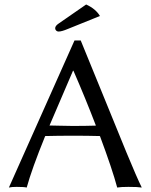

<svg xmlns="http://www.w3.org/2000/svg" viewBox="-20 -840 679 863"><path d="M411.1 -275.4Q363.8 -398.9 310.1 -522H308.1L202.6 -275.9Q211.4 -275.9 251 -274.9Q290.5 -273.9 307.1 -273.9Q362.3 -273.9 411.1 -275.4ZM183.1 -228.5Q122.6 -79.6 100.1 2.9Q87.9 0 55.2 0Q32.2 0 20 2.9L314.9 -658.2H342.8Q376 -578.6 439.2 -422.4Q502.4 -266.1 548.8 -153.8Q595.2 -41.5 617.2 2.9Q600.1 0 557.1 0Q523.9 0 506.8 2.9Q484.9 -79.1 429.2 -228.5Q373 -230 312 -230Q240.2 -230 183.1 -228.5ZM367.2 -819.8Q410.2 -800.3 429.2 -768.1L285.2 -710Q257.3 -698.2 243.2 -698.2Q236.8 -698.2 232.4 -702.6Q228 -707 228 -712.9Q228 -723.6 243.2 -733.9Z"/></svg>

Font: Linux Biolinum
Style: Regular
Weight: 400
Designer: Philipp H. Poll
Foundry: Philipp H. Poll
Version: Version 0.6.4